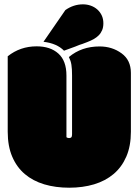

<svg xmlns="http://www.w3.org/2000/svg" viewBox="-20 -853 640 886"><path d="M457 -745.6Q457 -727.1 451.2 -713.4Q445.3 -699.7 435.3 -689.7Q425.3 -679.7 411.6 -672.1Q397.9 -664.6 382.3 -658.7L360.4 -650.4Q353 -648.4 345 -645.3Q336.9 -642.1 327.6 -638.2L275.4 -619.1Q242.7 -652.8 180.7 -660.2L281.7 -806.6Q319.3 -833 362.8 -833Q381.8 -833 398.9 -826.9Q416 -820.8 429 -809.3Q441.9 -797.9 449.5 -781.7Q457 -765.6 457 -745.6ZM439.5 -638.7Q497.6 -638.7 541 -606.9Q584 -575.7 584 -516.6V-245.1Q584 -179.2 563 -130.6Q542 -82 504.2 -50Q466.3 -18.1 414.1 -2.4Q361.8 13.2 299.3 13.2Q236.3 13.2 184.1 -2.4Q131.8 -18.1 94.5 -49.8Q57.1 -81.5 36.4 -130.1Q15.6 -178.7 15.6 -245.1V-593.3Q73.2 -639.2 148.9 -639.2Q212.4 -639.2 249.5 -605.7Q286.6 -572.3 286.6 -504.4V-219.7Q292 -215.8 298.8 -215.8Q305.7 -215.8 309.6 -219.7Q312.5 -223.6 312.5 -233.4V-504.9Q312.5 -520.5 311.8 -532.2Q311 -543.9 309.6 -553.7Q308.1 -563.5 305.2 -572.3Q302.2 -581.1 297.9 -589.8Q356 -638.7 439.5 -638.7Z"/></svg>

Font: Modak sl
Style: Regular
Weight: 400
Designer: Sarang Kulkarni, Maithili Shingre, Noopur Datye
Foundry: Ek Type
Version: Version 1.036;PS Version 1.000;hotconv 1.0.79;makeotf.lib2.5